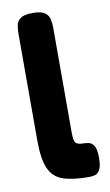

<svg xmlns="http://www.w3.org/2000/svg" viewBox="-84 -764 469 817"><g transform="rotate(-10 150.5 -355.5)"><path d="M233 9Q164 9 122 -5Q80 -19 61.5 -60Q43 -101 43 -182V-644Q43 -664 46.5 -681Q50 -698 65.5 -709Q81 -720 118 -720Q154 -720 169.5 -709Q185 -698 189 -680.5Q193 -663 193 -644V-189Q193 -155 201 -145.5Q209 -136 234 -136Q246 -136 258.5 -133Q271 -130 280 -115Q289 -100 289 -65Q289 -29 280 -13Q271 3 258.5 6Q246 9 233 9Z"/></g></svg>

Font: Fredoka SemiBold
Style: Regular
Weight: 600
Designer: Ben Nathan
Foundry: Milena B. Brandão, Ben Nathan
Version: Version 2.001